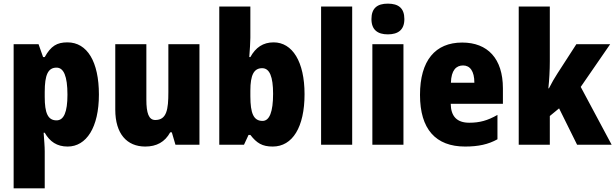

<svg xmlns="http://www.w3.org/2000/svg" viewBox="-20 -796 3384 1056"><path d="M351 -563C293 -563 260 -543 226 -482H217L192 -553H55V240H226V36C226 9 223 -23 220 -66H226C254 -17 293 10 352 10C455 10 524 -95 524 -276C524 -456 460 -563 351 -563ZM291 -424C330 -424 351 -378 351 -275C351 -179 331 -134 291 -134C243 -134 226 -175 226 -263V-290C226 -384 244 -424 291 -424Z M1077 -553H906V-289C906 -194 897 -136 834 -136C798 -136 785 -174 785 -248V-553H614V-193C614 -60 678 10 779 10C841 10 887 -15 916 -68H925L945 0H1077Z M1357 -588V-760H1186V0H1322L1347 -54H1357C1392 -9 1422 10 1480 10C1589 10 1655 -97 1655 -278C1655 -457 1588 -563 1485 -563C1427 -563 1386 -535 1357 -482H1351C1354 -526 1357 -562 1357 -588ZM1422 -421C1463 -421 1482 -374 1482 -280C1482 -180 1462 -131 1424 -131C1375 -131 1357 -172 1357 -267V-297C1357 -383 1376 -421 1422 -421Z M1917 0V-760H1746V0Z M2113 -776C2055 -776 2023 -751 2023 -691C2023 -632 2057 -607 2113 -607C2170 -607 2204 -632 2204 -691C2204 -751 2172 -776 2113 -776ZM2199 -553H2028V0H2199Z M2522 -562C2374 -562 2290 -463 2290 -274C2290 -86 2376 10 2538 10C2611 10 2666 -2 2716 -30V-164C2662 -133 2618 -121 2561 -121C2493 -121 2460 -156 2459 -225H2746V-310C2746 -474 2662 -562 2522 -562ZM2527 -436C2565 -436 2589 -405 2589 -341H2460C2462 -410 2489 -436 2527 -436Z M3004 -459V-760H2833V0H3004V-158L3055 -200L3154 0H3344L3174 -318L3336 -553H3150L3046 -392C3032 -371 3013 -338 2999 -310H2996C3001 -357 3004 -410 3004 -459Z"/></svg>

Font: Noto Sans Devanagari Condensed Black
Style: Regular
Weight: 900
Width: 3
Designer: Jelle Bosma - Monotype Design Team
Foundry: Monotype Imaging Inc.
Version: Version 2.004